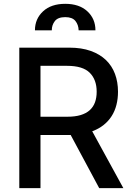

<svg xmlns="http://www.w3.org/2000/svg" viewBox="-20 -974 685 994"><path d="M79.9 0V-727.3H339.1Q402.3 -727.3 449.6 -710.4Q496.8 -693.5 528.2 -663.4Q559.7 -633.2 575.3 -591.3Q590.9 -549.4 590.9 -499.3Q590.9 -462.7 582.7 -430.8Q574.6 -398.8 557.9 -372.7Q541.2 -346.6 516.2 -326.7Q491.1 -306.8 457.4 -294.4L618.6 0H493.6L345.9 -275.2H189.6V0ZM189.6 -633.2V-369.7H328.8Q369 -369.7 397.7 -378.4Q426.5 -387.1 444.8 -403.8Q463.1 -420.5 471.8 -444.4Q480.5 -468.4 480.5 -499.3Q480.5 -561.4 444.6 -597.3Q408.7 -633.2 327.4 -633.2ZM203.1 -915.5Q245 -954.2 317.8 -954.2Q390.3 -954.2 432.2 -915.5Q474.1 -876.8 474.1 -817.1H387.1Q386.4 -845.2 370.7 -865.1Q354.8 -885.3 317.8 -885.3Q279.8 -885.3 263.8 -864.7Q247.9 -843.8 248.2 -817.1H160.9Q160.9 -876.4 203.1 -915.5Z"/></svg>

Font: Inter P Medium
Style: Regular
Weight: 500
Designer: Rasmus Andersson
Foundry: rsms
Version: Version 3.018;git-588b23468